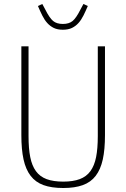

<svg xmlns="http://www.w3.org/2000/svg" viewBox="-20 -930 633 962"><path d="M123 -698V-248Q123 -186 131.5 -143Q140 -100 160 -72.5Q180 -45 213.5 -32.5Q247 -20 297 -20Q346 -20 379.5 -32.5Q413 -45 433 -72.5Q453 -100 461.5 -143Q470 -186 470 -248V-698H506V-253Q506 -181 495 -131Q484 -81 459.5 -49Q435 -17 395 -2.5Q355 12 297 12Q238 12 198 -2.5Q158 -17 133.5 -49Q109 -81 98 -131Q87 -181 87 -253V-698ZM295 -781Q268 -781 249.5 -790Q231 -799 217 -814.5Q203 -830 192 -852Q181 -874 170 -900L192 -910L207 -882Q228 -840 246 -825Q264 -810 295 -810Q326 -810 344 -825Q362 -840 383 -882L398 -910L420 -900Q409 -874 398 -852Q387 -830 373 -814.5Q359 -799 340.5 -790Q322 -781 295 -781Z"/></svg>

Font: IBM Plex Sans Condensed ExtraLight
Style: Regular
Weight: 200
Width: 3
Designer: Mike Abbink, Paul van der Laan, Pieter van Rosmalen
Foundry: Bold Monday
Version: Version 1.3